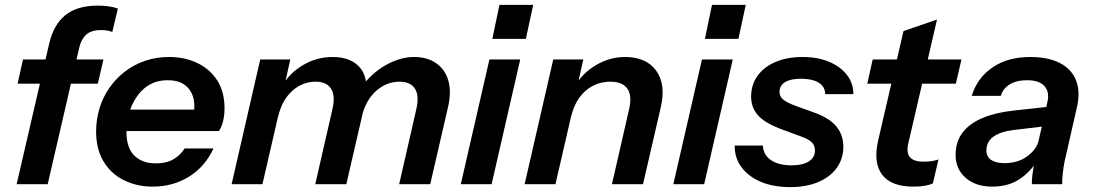

<svg xmlns="http://www.w3.org/2000/svg" viewBox="-20 -753 4470 785"><path d="M48 0 181 -574Q198 -650 246 -690Q294 -730 380 -730Q401 -730 421.5 -727.5Q442 -725 462 -718L439 -622Q431 -626 419 -628Q407 -630 393 -630Q352 -630 331.5 -610.5Q311 -591 304 -558L175 0ZM52 -411 74 -510H403L380 -411Z M604 10Q539 10 486 -16.5Q433 -43 403 -93.5Q373 -144 373 -215Q373 -264 386.5 -309Q400 -354 426 -392Q452 -430 489 -459Q526 -488 572 -504Q618 -520 671 -520Q735 -520 786.5 -495.5Q838 -471 868 -424.5Q898 -378 898 -310Q898 -282 892 -257.5Q886 -233 875 -217H449L468 -305H799L768 -267Q775 -295 774.5 -323Q774 -351 762.5 -374Q751 -397 727.5 -411Q704 -425 666 -425Q631 -425 604 -413Q577 -401 557 -379.5Q537 -358 523.5 -331Q510 -304 503.5 -274Q497 -244 497 -215Q497 -148 529.5 -116.5Q562 -85 617 -85Q660 -85 688.5 -101.5Q717 -118 735 -146H853Q818 -71 752.5 -30.5Q687 10 604 10Z M927 0 1044 -510H1167L1140 -390H1143L1053 0ZM1269 0 1339 -306Q1352 -362 1333.5 -390.5Q1315 -419 1271 -419Q1217 -419 1175 -381.5Q1133 -344 1117 -276L1132 -400Q1164 -455 1220 -487.5Q1276 -520 1339 -520Q1420 -520 1456.5 -470.5Q1493 -421 1469 -316L1396 0ZM1612 0 1682 -306Q1695 -362 1676.5 -390.5Q1658 -419 1614 -419Q1560 -419 1517.5 -381Q1475 -343 1459 -275L1457 -396Q1499 -454 1557.5 -487Q1616 -520 1673 -520Q1727 -520 1763.5 -494.5Q1800 -469 1813 -423.5Q1826 -378 1812 -316L1739 0Z M1864 0 1981 -510H2107L1990 0ZM1993 -594 2022 -733H2160L2130 -594Z M2125 0 2242 -510H2365L2338 -390H2341L2251 0ZM2482 0 2552 -306Q2565 -362 2545 -390.5Q2525 -419 2476 -419Q2417 -419 2374 -381.5Q2331 -344 2315 -276L2330 -400Q2362 -455 2418 -487.5Q2474 -520 2535 -520Q2622 -520 2662.5 -464.5Q2703 -409 2682 -316L2609 0Z M2733 0 2850 -510H2976L2859 0ZM2862 -594 2891 -733H3029L2999 -594Z M3211 12Q3142 12 3091 -9.5Q3040 -31 3011.5 -69.5Q2983 -108 2984 -158H3099Q3100 -133 3114 -115Q3128 -97 3154 -87Q3180 -77 3216 -77Q3262 -77 3287 -93Q3312 -109 3312 -138Q3312 -158 3299 -171Q3286 -184 3258 -194L3182 -222Q3112 -247 3081.5 -279Q3051 -311 3051 -358Q3051 -407 3077.5 -443.5Q3104 -480 3151.5 -500Q3199 -520 3261 -520Q3323 -520 3369.5 -500.5Q3416 -481 3442.5 -447Q3469 -413 3469 -368H3354Q3354 -388 3342 -402.5Q3330 -417 3307.5 -424Q3285 -431 3254 -431Q3212 -431 3189.5 -417Q3167 -403 3167 -377Q3167 -359 3181.5 -346.5Q3196 -334 3231 -321L3311 -292Q3370 -271 3399 -236.5Q3428 -202 3428 -153Q3428 -104 3401 -66.5Q3374 -29 3325 -8.5Q3276 12 3211 12Z M3715 10Q3623 10 3586.5 -39Q3550 -88 3570 -177L3674 -626L3811 -673L3693 -164Q3685 -127 3701 -109.5Q3717 -92 3756 -92Q3776 -92 3790.5 -94.5Q3805 -97 3817 -101L3794 -3Q3781 3 3761.5 6.5Q3742 10 3715 10ZM3526 -411 3548 -510H3911L3888 -411Z M4199 0Q4198 -15 4201 -38.5Q4204 -62 4210 -93H4207L4262 -334Q4269 -362 4261.5 -382.5Q4254 -403 4233.5 -414Q4213 -425 4180 -425Q4135 -425 4107.5 -407.5Q4080 -390 4072 -361H3953Q3975 -434 4037.5 -477Q4100 -520 4192 -520Q4266 -520 4314 -495Q4362 -470 4380 -423Q4398 -376 4382 -310L4332 -90Q4328 -70 4325 -43Q4322 -16 4323 0ZM4037 10Q3969 10 3928 -26Q3887 -62 3887 -119Q3887 -174 3916 -211.5Q3945 -249 3998 -271Q4051 -293 4125 -301L4280 -318L4262 -238L4121 -221Q4071 -215 4042 -194.5Q4013 -174 4013 -138Q4013 -112 4032.5 -99Q4052 -86 4087 -86Q4142 -86 4180 -114Q4218 -142 4227 -179L4223 -99Q4193 -50 4147.5 -20Q4102 10 4037 10Z"/></svg>

Font: Instrument Sans SemiBold
Style: Italic
Weight: 600
Italic angle: -13°
Designer: Rodrigo Fuenzalida
Foundry: fragTYPE
Version: Version 1.000;gftools[0.9.28]